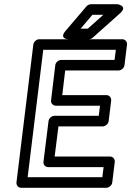

<svg xmlns="http://www.w3.org/2000/svg" viewBox="-20 -865 622 910"><path d="M111 -25 185 -629H529L523 -581H270C255 -581 243 -567 242 -556L222 -389C220 -374 233 -364 244 -364H454L448 -316H238C223 -316 211 -302 210 -291L186 -98C184 -83 197 -73 208 -73H471L465 -25ZM58 0C57 11 65 25 80 25H484C495 25 510 15 512 0L524 -98C525 -109 517 -123 502 -123H239L257 -266H467C478 -266 493 -276 495 -291L507 -389C508 -400 500 -414 485 -414H275L289 -531H542C553 -531 568 -541 570 -556L582 -654C583 -665 575 -679 560 -679H166C155 -679 140 -669 138 -654ZM470 -795 396 -729H362L418 -795ZM549 -802C588 -837 537 -845 537 -845H412C405 -845 396 -842 390 -835L291 -719C257 -679 306 -679 306 -679H400C406 -679 414 -681 419 -686Z"/></svg>

Font: Falling Sky
Style: OuObl
Weight: 400
Designer: Paul D. Hunt
Foundry: Adobe Systems Incorporated
Version: Version 1.02